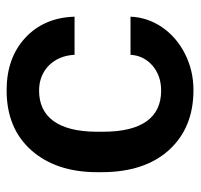

<svg xmlns="http://www.w3.org/2000/svg" viewBox="-32 -546 588 563"><g transform="rotate(-90 261.5 -264.0)"><path d="M277.8 -85C199.7 -85 157.2 -140.6 157.2 -255.4V-274.4C157.7 -387.7 201.2 -442.9 277.8 -442.9C307.6 -442.9 332.5 -433.1 352.1 -413.6C371.1 -394 381.3 -369.1 382.8 -338.9H494.6C492.7 -398.4 472.2 -446.8 432.6 -483.4C393.1 -520 341.8 -538.1 278.8 -538.1C204.6 -538.1 146 -514.2 103 -465.8C60.1 -417.5 38.6 -353 38.6 -272.5V-260.3C38.6 -175.8 60.1 -109.9 103.5 -62C147 -14.2 205.6 9.8 279.3 9.8C317.4 9.8 353 1.5 385.7 -15.1C451.7 -48.3 492.2 -108.9 494.6 -174.8H382.8C381.3 -149.4 371.1 -127.9 351.6 -110.8C332 -93.8 307.6 -85 277.8 -85Z"/></g></svg>

Font: Shabnam Medium
Style: Regular
Weight: 500
Foundry: DejaVu fonts team - Redesigned by Saber Rastikerdar - Based on Vazir font
Version: Version 5.0.1